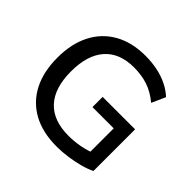

<svg xmlns="http://www.w3.org/2000/svg" viewBox="-175 -899 1092 1092"><g transform="rotate(45 371.0 -352.5)"><path d="M416 9Q302 9 223 -34.5Q144 -78 102.5 -158.5Q61 -239 61 -352Q61 -464 102.5 -545Q144 -626 222 -670Q300 -714 409 -714Q459 -714 505 -704.5Q551 -695 589.5 -676Q628 -657 657 -630L620 -547Q572 -587 521.5 -604Q471 -621 409 -621Q293 -621 232 -551.5Q171 -482 171 -352Q171 -219 234 -150.5Q297 -82 420 -82Q467 -82 511 -90.5Q555 -99 595 -115L572 -62V-294H401V-376H662V-41Q632 -26 591 -15Q550 -4 504.5 2.5Q459 9 416 9Z"/></g></svg>

Font: Nunito Sans 11pt SemiBold
Style: Regular
Weight: 600
Version: Version 3.101;gftools[0.9.27]